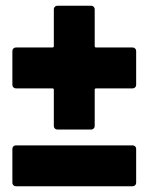

<svg xmlns="http://www.w3.org/2000/svg" viewBox="-20 -647 521 667"><path d="M453 -470V-352Q453 -347 449.5 -343.5Q446 -340 441 -340H314Q309 -340 309 -335V-209Q309 -204 305.5 -200.5Q302 -197 297 -197H179Q174 -197 170.5 -200.5Q167 -204 167 -209V-335Q167 -340 162 -340H35Q30 -340 26.5 -343.5Q23 -347 23 -352V-470Q23 -475 26.5 -478.5Q30 -482 35 -482H162Q167 -482 167 -487V-615Q167 -620 170.5 -623.5Q174 -627 179 -627H297Q302 -627 305.5 -623.5Q309 -620 309 -615V-487Q309 -482 314 -482H441Q446 -482 449.5 -478.5Q453 -475 453 -470ZM35 -142H441Q446 -142 449.5 -138.5Q453 -135 453 -130V-12Q453 -7 449.5 -3.5Q446 0 441 0H35Q30 0 26.5 -3.5Q23 -7 23 -12V-130Q23 -135 26.5 -138.5Q30 -142 35 -142Z"/></svg>

Font: BARLOWEXTRABOLD
Style: Regular
Weight: 800
Designer: Jeremy Tribby
Foundry: Tribby Type
Version: Version 1.422